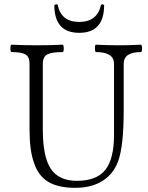

<svg xmlns="http://www.w3.org/2000/svg" viewBox="-20 -878 701 911"><path d="M237.8 -854Q239.7 -854.5 242.4 -856.2Q245.1 -857.9 246.1 -857.9Q253.9 -857.9 253.9 -854Q270.5 -773.9 356 -773.9Q441.4 -773.9 459 -854Q462.9 -857.9 465.8 -857.9Q467.3 -857.9 469.7 -856.2Q472.2 -854.5 474.1 -854Q474.1 -722.2 356 -722.2Q237.8 -722.2 237.8 -854ZM336.9 13.2Q255.9 13.2 208.3 -15.6Q160.6 -44.4 140.1 -108.9Q120.1 -166.5 120.1 -264.2V-575.2Q120.1 -608.9 100.6 -619.9Q81.1 -630.9 35.2 -630.9Q29.3 -630.9 29.3 -648.4Q29.3 -666 35.2 -666Q95.2 -663.1 155.8 -663.1Q216.8 -663.1 276.9 -666Q282.2 -666 282.5 -648.4Q282.7 -630.9 276.9 -630.9Q226.1 -630.9 204.6 -619.9Q183.1 -608.9 183.1 -575.2V-264.2Q183.1 -134.8 220.9 -77.4Q258.8 -20 345.2 -20Q438 -20 479.5 -71.8Q521 -123.5 521 -238.8V-575.2Q521 -630.9 436 -630.9Q430.7 -630.9 430.4 -648.4Q430.2 -666 436 -666Q490.2 -663.1 542 -663.1Q595.2 -663.1 647.9 -666Q653.8 -666 654.1 -648.4Q654.3 -630.9 647.9 -630.9Q566.9 -630.9 566.9 -575.2V-356Q566.9 -182.1 540 -111.8Q518.1 -52.2 466.1 -19.5Q414.1 13.2 336.9 13.2Z"/></svg>

Font: Junicode SmCond Light
Style: Regular
Weight: 300
Width: 4
Designer: Peter S. Baker
Version: Version 2.206